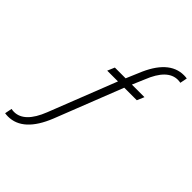

<svg xmlns="http://www.w3.org/2000/svg" viewBox="-331 -810 1109 1109"><g transform="rotate(45 223.0 -256.0)"><path d="M514.2 -654.3Q502.9 -656.7 492.2 -656.7Q407.7 -656.7 355 -522.5L323.7 -449.2H426.3L407.7 -405.3H305.2L142.1 9.8Q70.8 187.5 -52.2 187.5Q-64.5 187.5 -77.1 185.5L-68.4 141.6Q-57.1 144 -46.4 144Q38.1 144 90.8 9.8L253.9 -405.3H166L184.6 -449.2H272.5L303.7 -522.5Q375 -700.2 498 -700.2Q510.3 -700.2 522.9 -698.2Z"/></g></svg>

Font: Sansation Light
Style: Light Italic
Weight: 300
Designer: Bernd Montag
Version: Version 1.301